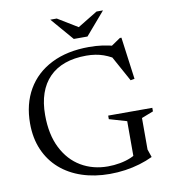

<svg xmlns="http://www.w3.org/2000/svg" viewBox="-94 -946 923 1037"><g transform="rotate(-10 368.0 -428.0)"><path d="M647.5 -84.5 662 -42V-41Q628.5 -25 590 -13.5Q551.5 -2 509.8 4Q468 10 424.5 10Q342 10 272.8 -13Q203.5 -36 153 -80.2Q102.5 -124.5 74.8 -188.2Q47 -252 47 -333Q47 -439.5 93 -518.8Q139 -598 225.5 -641.5Q312 -685 432.5 -685Q471 -685 504.8 -680.2Q538.5 -675.5 577.5 -665L541 -660.5L605 -704H613.5L644.5 -473L622.5 -469L532 -633.5L586.5 -581.5Q545.5 -611.5 503.5 -626.5Q461.5 -641.5 409 -641.5Q342.5 -641.5 291.5 -623.2Q240.5 -605 205.5 -569.2Q170.5 -533.5 152.8 -482Q135 -430.5 135 -364Q135 -257 172.5 -182.8Q210 -108.5 274.8 -70.2Q339.5 -32 421.5 -32Q455 -32 488 -38Q521 -44 548.2 -55.5Q575.5 -67 591 -82L566 -26.5V-254.5L470 -282.5V-302H712V-282.5L647.5 -257.5ZM404 -795.5H389L505.5 -866.5H541L434 -742H359L252 -866.5H287.5Z"/></g></svg>

Font: Newsreader 24pt
Style: Regular
Weight: 400
Designer: Hugues Gentile
Foundry: Production Type
Version: Version 1.003